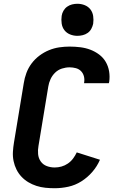

<svg xmlns="http://www.w3.org/2000/svg" viewBox="-20 -990 640 1018"><path d="M270 8Q245 8 220.5 5.5Q196 3 173 -4.5Q150 -12 130 -24Q110 -36 94 -53Q78 -70 67.5 -91Q57 -112 52 -136Q47 -160 48.5 -185Q50 -210 54 -234L106 -549Q110 -576 120 -603Q130 -630 147.5 -653.5Q165 -677 189 -695Q213 -713 240 -724Q267 -735 294.5 -739Q322 -743 349 -743Q378 -743 406 -739.5Q434 -736 459 -726.5Q484 -717 505.5 -701Q527 -685 540.5 -662Q554 -639 558.5 -611.5Q563 -584 559 -556Q558 -554 558 -552.5Q558 -551 557 -549H426Q426 -550 426 -550.5Q426 -551 426 -552Q429 -569 425 -585Q421 -601 410 -612.5Q399 -624 382.5 -628.5Q366 -633 349 -633Q329 -633 308.5 -626.5Q288 -620 272.5 -605Q257 -590 248 -570.5Q239 -551 236 -531L184 -216Q180 -195 182 -173Q184 -151 196 -134Q208 -117 228 -109.5Q248 -102 270 -102Q288 -102 306 -107Q324 -112 340 -123Q356 -134 367.5 -149.5Q379 -165 387 -182L510 -143Q495 -108 469.5 -78.5Q444 -49 411.5 -28.5Q379 -8 342.5 0Q306 8 270 8ZM390 -800Q370 -800 351.5 -807.5Q333 -815 321.5 -830Q310 -845 307 -865Q304 -885 307 -906Q309 -920 316.5 -933Q324 -946 336 -954.5Q348 -963 362 -966.5Q376 -970 390 -970Q411 -970 429.5 -962.5Q448 -955 459.5 -940Q471 -925 474 -905Q477 -885 474 -864Q471 -850 464 -837Q457 -824 445 -815.5Q433 -807 418.5 -803.5Q404 -800 390 -800Z"/></svg>

Font: Iosevka Curly XBdEx
Style: Italic
Weight: 800
Width: 7
Italic angle: -9°
Monospace: yes
Designer: Belleve Invis
Foundry: Belleve Invis
Version: Version 11.1.0; ttfautohint (v1.8.3)